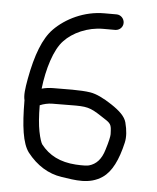

<svg xmlns="http://www.w3.org/2000/svg" viewBox="-47 -678 552 677"><g transform="rotate(5 229.0 -340.0)"><path d="M341.4 -159.6C331.2 -124.9 313.6 -106.3 288 -99C282.2 -97.3 265.6 -96.3 241 -97.9C186 -101.4 145.7 -121.8 117.3 -158.6C114.4 -162.4 108.5 -177.8 103.6 -202.9C99.1 -226 96.7 -255.6 96.4 -295.1C109.7 -300.8 125.8 -304.5 140.4 -304.5C159.4 -304.5 180.1 -304.7 203.5 -305C262.1 -305.8 273.5 -303.4 315.1 -276C352.3 -252.1 353.2 -253.2 354.4 -215.3C354.6 -208.5 350.7 -189 341.4 -159.6ZM338.4 -638H295.4C224.3 -638 159.7 -606 118.8 -564.4C85.3 -530.3 62.2 -470.2 46.4 -384.5C39.8 -347.9 37.1 -325.1 41.4 -308.2C41.6 -216.9 49.9 -156.1 73 -125.4C106.7 -82.4 148.3 -56.9 195.1 -50.1C243.3 -43 294.6 -32.2 340.5 -63.7C371.7 -85.2 392.5 -128.1 406.7 -189.7C411.4 -210.2 409.6 -234 402.5 -261.2C397 -282.1 377.2 -300.7 347.3 -320.4C317.2 -340.3 291.6 -352.4 270.4 -355.9C235.2 -361.6 177.5 -359.5 139.6 -359.5C125.2 -359.5 112.4 -357.9 98.1 -354.1C106 -423.8 127.5 -494.9 159 -527.1C188.3 -558.7 240.6 -583 295.4 -583H338.4C352.8 -583 365.9 -594.3 365.9 -610C365.9 -624.9 354 -638 338.4 -638Z"/></g></svg>

Font: MewTooHand
Style: BdCond
Weight: 400
Designer: Mew Too, Robert Jablonski
Version: Version 0.77